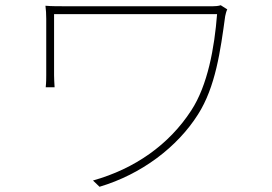

<svg xmlns="http://www.w3.org/2000/svg" viewBox="-20 -700 1040 735"><path d="M850 -664 825 -680C817 -677 803 -676 794 -676C752 -676 272 -676 245 -676C205 -676 176 -676 154 -678C156 -661 157 -647 157 -628C157 -590 157 -435 157 -412C157 -401 157 -384 155 -366H189C188 -384 187 -398 187 -412C187 -435 187 -619 187 -646C259 -646 761 -646 811 -646C801 -517 775 -373 712 -277C627 -146 496 -54 336 -9L361 15C522 -33 659 -137 738 -262C805 -367 824 -506 842 -638C843 -644 847 -659 850 -664Z"/></svg>

Font: Noto Sans CJK HK Thin
Style: Regular
Weight: 100
Designer: Ryoko NISHIZUKA 西塚涼子 (kana, bopomofo & ideographs); Paul D. Hunt (Latin, Greek & Cyrillic); Sandoll Communications 산돌커뮤니
Foundry: Adobe
Version: Version 2.004;hotconv 1.0.118;makeotfexe 2.5.65603